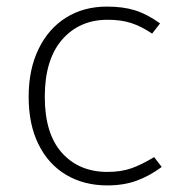

<svg xmlns="http://www.w3.org/2000/svg" viewBox="-20 -552 544 583"><path d="M466 -481 442 -450Q409 -472 378.5 -482Q348 -492 307 -492Q221 -492 168.5 -431.5Q116 -371 116 -258Q116 -146 168 -88Q220 -30 306 -30Q348 -30 379 -41Q410 -52 448 -75L471 -45Q433 -17 394 -3Q355 11 306 11Q235 11 181 -21Q127 -53 97 -113.5Q67 -174 67 -258Q67 -341 97 -403Q127 -465 180.5 -498.5Q234 -532 305 -532Q354 -532 390.5 -520.5Q427 -509 466 -481Z"/></svg>

Font: FiraGO ExtraLight
Style: Regular
Weight: 200
Designer: bBox Type
Foundry: bBox Type GmbH
Version: Version 1.001